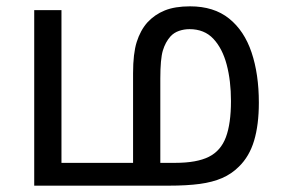

<svg xmlns="http://www.w3.org/2000/svg" viewBox="-20 -586 898 606"><path d="M580 -566Q655 -566 703 -527.5Q751 -489 774 -420.5Q797 -352 797 -262Q797 -192 782 -142Q767 -92 734 -60Q711 -37 681 -24Q651 -11 610.5 -5.5Q570 0 512 0H88V-554H174V-72H400V-355Q400 -417 411.5 -453.5Q423 -490 445 -515Q468 -540 500 -553Q532 -566 580 -566ZM578 -494Q561 -494 545 -488.5Q529 -483 518 -471Q502 -453 494 -426.5Q486 -400 486 -338V-72H533Q601 -72 639 -91Q677 -110 693 -153Q709 -196 709 -267Q709 -331 695.5 -382Q682 -433 653.5 -463.5Q625 -494 578 -494Z"/></svg>

Font: utamil85
Style: Book
Weight: 400
Designer: Jelle Bosma - Monotype Design Team
Foundry: Monotype Imaging Inc.
Version: Version 2.003